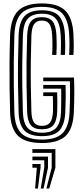

<svg xmlns="http://www.w3.org/2000/svg" viewBox="-20 -829 488 1125"><path d="M226.1 9Q129 9 85.6 -32.9Q42.2 -74.8 39.1 -171.2Q37.2 -240.5 36.2 -311.9Q35.2 -383.4 35.8 -460.3Q36.4 -537.2 39.2 -622.5Q42.7 -723.2 86.7 -766.1Q130.7 -809 225.9 -809Q318.2 -809 361.4 -767.7Q404.5 -726.4 410.3 -629.8Q412.1 -597 412.2 -567Q412.2 -536.9 410.3 -507.2H385.3Q387.1 -536.9 387.2 -566.2Q387.3 -595.5 385.3 -628.3Q380.2 -714.5 343.2 -751.7Q306.2 -788.9 225.9 -788.9Q142.3 -788.9 104.9 -750.1Q67.4 -711.2 64.2 -621.5Q61.7 -543.9 60.8 -471.3Q60 -398.8 60.9 -325.4Q61.8 -252.1 64.1 -171.9Q67 -86.3 104.1 -48.7Q141.3 -11.1 226.1 -11.1Q308.6 -11.1 346.2 -48.4Q383.8 -85.6 387.7 -172.3Q389.3 -208.6 389.9 -240.3Q390.5 -272.1 390.5 -300.1Q390.4 -328.2 389.5 -353H233.4V-374.7H413.5Q415.6 -331.4 415.4 -282.1Q415.2 -232.8 412.6 -171Q408.3 -73.9 364.5 -32.4Q320.7 9 226.1 9ZM226.1 -31.2Q154.6 -31.2 123 -64.2Q91.4 -97.1 89 -172.7Q86.7 -252.1 85.7 -324.1Q84.7 -396 85.6 -468.2Q86.4 -540.4 89 -620.7Q92 -700.7 123.9 -734.7Q155.8 -768.8 225.9 -768.8Q295.5 -768.8 325.8 -734.9Q356 -701 360.3 -626.9Q362.3 -592.6 362.3 -566.8Q362.4 -540.9 360.5 -507.2H335.6Q337.1 -535.7 337.3 -564.2Q337.5 -592.8 335.6 -624.6Q331.7 -691.8 306.2 -720.2Q280.6 -748.7 225.9 -748.7Q169.1 -748.7 142.7 -719.2Q116.4 -689.7 114 -619.8Q111.4 -539.6 110.5 -467.4Q109.7 -395.3 110.7 -323.8Q111.6 -252.3 114 -173.5Q116.2 -107.9 142 -79.6Q167.9 -51.3 226.1 -51.3Q282.3 -51.3 308.8 -79.4Q335.2 -107.6 337.6 -174.1Q338.6 -205.8 338.8 -243.8Q338.9 -281.8 338.6 -309.5H233.4V-331.2H364.3Q365.5 -296.4 365.1 -259.6Q364.7 -222.7 362.7 -173.3Q359.4 -99 328.7 -65.1Q298 -31.2 226.1 -31.2ZM226.1 -71.5Q178.9 -71.5 159.8 -96.4Q140.7 -121.3 139 -174.4Q136.6 -251.7 135.6 -322.6Q134.7 -393.4 135.5 -465.6Q136.4 -537.9 139 -619.4Q141.1 -678.1 161.2 -703.3Q181.3 -728.5 225.9 -728.5Q268 -728.5 287.7 -704.4Q307.4 -680.3 310.6 -623.7Q312.2 -594.8 312.2 -566.7Q312.3 -538.5 310.6 -507.2H285.6Q286.8 -530.2 287.2 -548.8Q287.6 -567.4 287.1 -585Q286.7 -602.5 285.6 -621.9Q283 -669 269.2 -688.7Q255.4 -708.4 225.9 -708.4Q194.6 -708.4 180.1 -687.9Q165.7 -667.4 163.9 -619Q161.3 -538.9 160.5 -467.7Q159.6 -396.5 160.6 -325.6Q161.6 -254.7 163.9 -175.3Q165.5 -130.2 179.4 -110.9Q193.4 -91.6 226.1 -91.6Q258.1 -91.6 273.2 -110.7Q288.3 -129.9 290.4 -177.1Q291.1 -197.5 290.6 -224.4Q290 -251.4 289.5 -266H233.4V-287.8H315Q315.5 -264.8 315.9 -235.7Q316.3 -206.5 315.2 -175.5Q312.9 -119.5 292.2 -95.5Q271.5 -71.5 226.1 -71.5ZM251.9 275.5 282.9 153.7V66.7H169.8V45H304.6V153.7L268.5 275.5ZM185.6 275.5 195.9 153.7H169.8V131.9H217.7V153.7L202.1 275.5ZM218.7 275.5 239.4 153.7V110.2H169.8V88.5H261.2V153.7L235.3 275.5Z"/></svg>

Font: Big Shoulders Inline Thin
Style: Regular
Weight: 100
Designer: Patric King
Foundry: XO Type Co
Version: Version 2.002